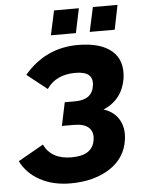

<svg xmlns="http://www.w3.org/2000/svg" viewBox="-60 -955 765 1010"><g transform="rotate(-5 322.0 -450.0)"><path d="M236 -778 264 -907H395L368 -778ZM441 -778 469 -907H599L573 -778ZM272 7Q180 7 111.5 -30Q43 -67 10 -133L144 -209Q182 -129 289 -129Q401 -129 412 -212Q418 -252 394 -275Q370 -298 315 -298H252L278 -421H333Q423 -421 433 -495Q439 -531 418.5 -550.5Q398 -570 347 -570Q244 -570 195 -498L89 -582Q202 -715 372 -715Q492 -715 551 -664.5Q610 -614 597 -519Q579 -408 478 -365Q534 -347 559.5 -302Q585 -257 576 -196Q562 -100 478.5 -46.5Q395 7 272 7Z"/></g></svg>

Font: Raleway-v4020 ExtraBold
Style: Italic
Weight: 800
Italic angle: -12°
Designer: Matt McInerney, Pablo Impallari, Rodrigo Fuenzalida
Foundry: Matt McInerney, Pablo Impallari, Rodrigo Fuenzalida
Version: Version 4.020;PS 004.020;hotconv 1.0.88;makeotf.lib2.5.64775